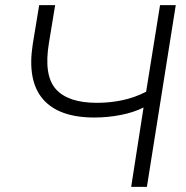

<svg xmlns="http://www.w3.org/2000/svg" viewBox="-20 -725 723 745"><path d="M489 0 537 -308Q500 -289 449 -279Q398 -269 346 -269Q208 -269 146.5 -340.5Q85 -412 107 -553L132 -705H194L170 -559Q149 -433 196.5 -379.5Q244 -326 356 -326Q406 -326 454 -336Q502 -346 547 -369L601 -705H662L550 0Z"/></svg>

Font: Mulish Light
Style: Italic
Weight: 300
Italic angle: -9°
Designer: Vernon Adams
Foundry: Vernon Adams
Version: Version 3.603; ttfautohint (v1.8.3)